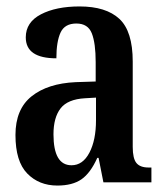

<svg xmlns="http://www.w3.org/2000/svg" viewBox="-20 -566 511 596"><path d="M158 10Q101 10 64.5 -27.5Q28 -65 28 -147Q28 -227 78 -267Q128 -307 215 -311L277 -313V-373Q277 -432 265 -462.5Q253 -493 217 -493Q181 -493 168 -465Q155 -437 155 -385Q60 -385 60 -450Q60 -497 107 -521.5Q154 -546 227 -546Q309 -546 350.5 -507.5Q392 -469 392 -375V-110Q392 -74 403.5 -60Q415 -46 441 -46H450V0H301L286 -76H282Q261 -29 233 -9.5Q205 10 158 10ZM202 -53Q237 -53 257.5 -92Q278 -131 278 -193V-263L244 -261Q190 -258 168 -229.5Q146 -201 146 -149Q146 -53 202 -53Z"/></svg>

Font: Noto Serif ExtraCondensed SemiBold
Style: Regular
Weight: 600
Width: 2
Designer: Monotype Design Team
Foundry: Monotype Imaging Inc.
Version: Version 2.015; ttfautohint (v1.8.4.7-5d5b)